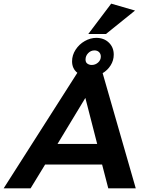

<svg xmlns="http://www.w3.org/2000/svg" viewBox="-74 -1035 806 1055"><path d="M396 -708Q396 -728 410.5 -743Q425 -758 445 -758Q461 -758 470.5 -748.5Q480 -739 480 -724Q480 -705 465 -691.5Q450 -678 430 -678Q417 -678 406.5 -685Q396 -692 396 -708ZM94 0 174 -131H487L521 0H672L490 -633Q517 -649 534 -676Q551 -703 551 -735Q551 -775 524 -801Q497 -827 455 -827Q423 -827 392 -809.5Q361 -792 341.5 -762Q322 -732 322 -698Q322 -658 351 -635L-54 0ZM242 -244 395 -497 460 -244ZM411 -848H508L668 -977L537 -1015Z"/></svg>

Font: Geom SemiBold
Style: Bold Italic
Weight: 600
Italic angle: -10°
Version: Version 1.102